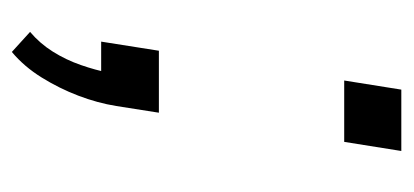

<svg xmlns="http://www.w3.org/2000/svg" viewBox="-202 -332 681 316"><g transform="rotate(90 138.0 -173.5)"><path d="M65 147 32 117Q51 101 64.5 79.5Q78 58 86.5 33.5Q95 9 99 -12L109 0H48L63 -95H165L154 -25Q149 6 137 37.5Q125 69 107 98Q89 127 65 147ZM112 -400 127 -494H228L213 -400Z"/></g></svg>

Font: Nunito Sans 7pt SemiExpanded Light
Style: Italic
Weight: 300
Width: 6
Italic angle: -9°
Designer: Vernon Adams
Foundry: Vernon Adams
Version: Version 3.101;gftools[0.9.27]